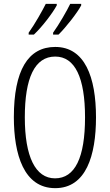

<svg xmlns="http://www.w3.org/2000/svg" viewBox="-20 -1061 571 998"><path d="M402 -1033V-1041H345C330 -1009 287 -934 256 -891V-881H284C322 -918 383 -996 402 -1033ZM275 -1033V-1041H218C201 -1007 162 -937 129 -891V-881H156C199 -921 255 -995 275 -1033ZM479 -451C479 -660 421 -817 267 -817C126 -817 52 -696 52 -452C52 -258 104 -83 267 -83C427 -83 479 -252 479 -451ZM109 -451C109 -655 160 -767 267 -767C370 -767 422 -657 422 -451C422 -242 370 -134 266 -134C164 -134 109 -247 109 -451Z"/></svg>

Font: Noto Sans Kannada UI ExtraCondensed Light
Style: Regular
Weight: 300
Width: 2
Designer: Jelle Bosma - Monotype Design Team
Foundry: Monotype Imaging Inc.
Version: Version 2.005